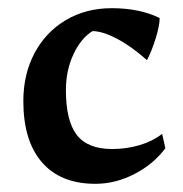

<svg xmlns="http://www.w3.org/2000/svg" viewBox="-20 -438 448 469"><path d="M37 -191Q37 -257 64.5 -308.5Q92 -360 141 -389Q190 -418 253 -418Q321 -418 370 -394Q370 -376 360.5 -345Q351 -314 339 -291Q301 -325 265.5 -343.5Q230 -362 206 -362Q178 -345 159.5 -305.5Q141 -266 141 -218Q141 -143 167.5 -108.5Q194 -74 254 -74Q289 -74 321 -83.5Q353 -93 376 -111L384 -76Q355 -37 308.5 -13Q262 11 213 11Q128 11 82.5 -41.5Q37 -94 37 -191Z"/></svg>

Font: Mirza Medium
Style: Regular
Weight: 500
Designer: Arabic design by Kourosh Beigpour, Latin design by Eduardo Tunni, engineering by Lasse Fister
Version: Version 1.0010g